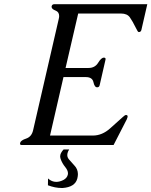

<svg xmlns="http://www.w3.org/2000/svg" viewBox="-20 -706 737 935"><path d="M289.6 22H316.9Q310.5 31.7 308.6 40.5Q307.6 44.9 307.6 48.8Q307.6 61 316.4 70.8Q327.6 84 342.8 100.6Q358.9 117.2 359.4 141.6Q359.4 150.9 356.9 161.6Q356.4 163.1 356 165Q344.7 205.1 285.2 209.5Q282.7 209.5 280.3 209.5Q248.5 209.5 213.4 196.3L213.9 163.1Q231.9 179.7 253.9 179.7Q271 179.7 290 169.9Q307.1 160.2 310.5 143.6Q311 140.6 311 137.7Q311 124.5 298.3 108.4Q282.2 88.9 274.9 66.9Q271.5 57.6 273.9 47.9Q277.3 35.2 289.6 22ZM223.6 -45.9H432.1Q477.5 -45.9 516.6 -81.1Q556.2 -116.2 577.1 -135.3Q588.4 -146 593.3 -146Q603.5 -146 601.1 -135.7Q599.6 -129.4 597.7 -125.5L533.2 0H84.5Q77.6 0 77.6 -6.3Q77.6 -8.3 78.1 -10.3Q81.1 -22.5 107.4 -31.2Q133.8 -40 141.1 -71.3L266.1 -613.8Q268.1 -621.6 268.1 -627.9Q268.1 -647.5 251 -654.3Q231 -662.1 231.4 -672.4Q231.4 -673.8 231.4 -675.3Q233.9 -685.5 244.1 -685.5H697.3L668.5 -560.1Q666 -549.8 655.8 -549.8Q650.9 -549.8 642.1 -569.3Q625.5 -603 612.3 -621.6Q599.1 -640.1 569.3 -640.1H360.8L299.3 -375H411.1Q442.4 -375 458 -400.4Q473.1 -425.3 485.8 -425.3H486.3Q496.1 -425.3 493.7 -415L465.3 -291Q462.9 -280.8 453.1 -280.8Q440.4 -280.8 435.1 -305.7Q429.7 -330.6 397.9 -330.6H289.1Z"/></svg>

Font: Caudex
Style: Italic
Weight: 400
Italic angle: -13°
Version: Version 1.04